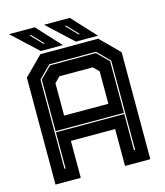

<svg xmlns="http://www.w3.org/2000/svg" viewBox="-123 -941 891 1035"><g transform="rotate(-15 322.0 -424.0)"><path d="M57.5 0V-597L160.5 -700H483.5L586.5 -597V0H445.5V-206H198.5V0ZM126 -70H132.5V-271.5H514V-70H520.5V-568L453.5 -635H193L126 -568ZM198.5 -347H445.5V-528L415 -558.5H229L198.5 -528ZM132.5 -278V-566L195.5 -628.5H451L514 -566V-278ZM486.5 -716H363L221 -848H364.5ZM394.5 -750 334.5 -813H326.5L387 -750ZM290.5 -716H167L25 -848H168.5ZM198.5 -750 138.5 -813H130.5L191 -750Z"/></g></svg>

Font: Tourney ExtraBold
Style: Regular
Weight: 800
Designer: Tyler Finck
Foundry: Etcetera Type Co
Version: Version 1.015